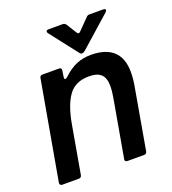

<svg xmlns="http://www.w3.org/2000/svg" viewBox="-138 -868 872 973"><g transform="rotate(-20 297.5 -382.0)"><path d="M136 -13Q133 0 121 0H31Q24 0 20.5 -4.5Q17 -9 18 -15L112 -546Q114 -559 127 -559H217Q224 -559 227.5 -554.5Q231 -550 229 -543L224 -510V-506Q224 -498 229 -498Q232 -498 239 -503Q277 -539 313 -554Q349 -569 391 -569Q471 -569 512 -531Q553 -493 553 -418Q553 -377 543 -327L488 -13Q485 0 473 0H382Q375 0 371.5 -4.5Q368 -9 370 -15L425 -327Q431 -362 431 -386Q431 -430 410.5 -450Q390 -470 345 -470Q271 -470 234.5 -419Q198 -368 181 -269ZM340 -599 225 -747Q222 -752 222 -755Q222 -764 234 -764H312Q322 -764 329 -754L362 -701Q367 -693 372 -693Q376 -693 381 -698L438 -756Q444 -764 455 -764H530Q542 -764 542 -756Q542 -752 536 -746L368 -597Q359 -591 353 -591Q346 -591 340 -599Z"/></g></svg>

Font: Open Sauce Two SemiBold Italic
Style: Regular
Weight: 600
Italic angle: -10°
Designer: Alfredo Marco Pradil
Foundry: Creative Sauce Fz LLC
Version: Version 1.477